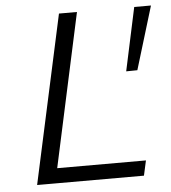

<svg xmlns="http://www.w3.org/2000/svg" viewBox="-49 -703 668 748"><g transform="rotate(-5 284.5 -329.0)"><path d="M66.1 0 209.1 -658H279.5L137.1 0ZM89.5 0 101.8 -58.5H496.8L483.9 0ZM494.1 -411.5 450.4 -410.9 503.4 -658H568.9Z"/></g></svg>

Font: Ysabeau
Style: Bold Italic
Weight: 700
Italic angle: -12°
Designer: Christian Thalmann (Catharsis Fonts)
Version: Version 2.002